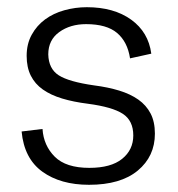

<svg xmlns="http://www.w3.org/2000/svg" viewBox="-20 -501 494 533"><path d="M410 -130Q410 -67 362.5 -27.5Q315 12 227 12Q148 12 97.5 -24.5Q47 -61 40 -136L98 -143Q101 -97 132 -66Q163 -35 228 -35Q288 -35 319 -60Q350 -85 350 -125Q350 -166 321 -185Q292 -204 224 -213Q184 -218 152.5 -227.5Q121 -237 99 -252.5Q77 -268 65.5 -291Q54 -314 54 -346Q54 -379 68 -404.5Q82 -430 105 -447Q128 -464 158.5 -472.5Q189 -481 221 -481Q296 -481 344 -446.5Q392 -412 400 -352L341 -339Q334 -385 305 -409.5Q276 -434 219 -434Q175 -434 144.5 -412Q114 -390 114 -350Q115 -310 143 -292Q171 -274 241 -264Q280 -259 311 -249.5Q342 -240 364 -224.5Q386 -209 398 -186Q410 -163 410 -130Z"/></svg>

Font: Post Grotesk Light
Style: Light
Weight: 300
Version: Version 1.0